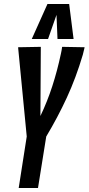

<svg xmlns="http://www.w3.org/2000/svg" viewBox="-20 -935 441 955"><path d="M73 0 113 -256 70 -700 183 -702 181 -358Q215 -429 240 -506Q265 -583 283 -668Q287 -685 289 -702L401 -700Q399 -691 396.5 -681.5Q394 -672 392 -663Q358 -548 312.5 -449.5Q267 -351 210 -256L169 0ZM138 -741 216 -915H324L346 -741H266L261 -861L219 -741Z"/></svg>

Font: Georama Extra Condensed SemiBold
Style: Italic
Weight: 600
Width: 2
Italic angle: -9°
Designer: Jean-Baptiste Levee
Foundry: Production Type
Version: Version 1.000